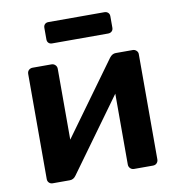

<svg xmlns="http://www.w3.org/2000/svg" viewBox="-80 -779 784 851"><g transform="rotate(-10 312.0 -353.5)"><path d="M541 -520Q550 -520 557 -513.5Q564 -507 564 -498V-24Q564 -14 557.5 -7Q551 0 540 0H455Q445 0 438 -7Q431 -14 431 -24V-343L194 -16Q183 0 166 0H89Q79 0 72.5 -6.5Q66 -13 66 -23V-496Q66 -507 73 -513.5Q80 -520 90 -520H175Q185 -520 192 -513Q199 -506 199 -496V-177L436 -504Q448 -520 464 -520ZM194 -611Q184 -611 178 -617Q172 -623 172 -633V-685Q172 -695 178 -701Q184 -707 194 -707H446Q456 -707 462.5 -701Q469 -695 469 -685V-633Q469 -623 462.5 -617Q456 -611 446 -611Z"/></g></svg>

Font: Rubik AZ
Style: Regular
Weight: 500
Designer: Hubert and Fischer
Foundry: Hubert & Fischer
Version: Version 2.000